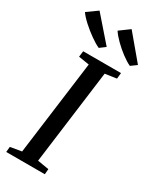

<svg xmlns="http://www.w3.org/2000/svg" viewBox="-260 -1067 925 1135"><g transform="rotate(30 203.0 -500.0)"><path d="M-0.5 0 3 -36.5 79.5 -49.5 163.5 -691.5 91 -703 96 -743H354L350 -703L272 -691.5L188.5 -49.5L266 -36.5L263 0ZM417 -834.5 378 -806Q351.5 -818 318.5 -842.8Q285.5 -867.5 256.2 -896.5Q227 -925.5 211 -950L278.5 -999.5ZM203.5 -834.5 165.5 -806Q138.5 -818 103.8 -842.8Q69 -867.5 37.5 -896Q6 -924.5 -11 -949L59.5 -999.5Z"/></g></svg>

Font: Merriweather Text Regular
Style: Italic
Weight: 400
Italic angle: -7.8°
Designer: Eben Sorkin
Foundry: Eben Sorkin
Version: Version 2.100; ttfautohint (v1.7.19-72a1) -l 8 -r 50 -G 200 